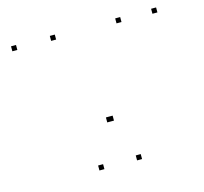

<svg xmlns="http://www.w3.org/2000/svg" viewBox="-86 -639 791 745"><g transform="rotate(-15 310.0 -267.0)"><path d="M245.3 10V-10H225.3V10ZM396.5 10V-10H376.5V10ZM601.3 -524.2V-544.2H581.3V-524.2ZM457 -524.2V-544.2H437V-524.2ZM329.8 -162.3V-182.3H309.8V-162.3ZM322.8 -162.3V-182.3H302.8V-162.3ZM194.4 -524.2V-544.2H174.4V-524.2ZM38.6 -524.2V-544.2H18.6V-524.2Z"/></g></svg>

Font: Monaspace Neon Dots Var
Style: Regular
Weight: 400
Designer: Riley Cran and the Lettermatic Team
Version: Version 1.100 (Monaspace Neon Dots)